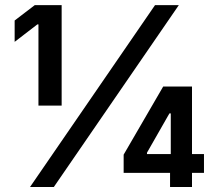

<svg xmlns="http://www.w3.org/2000/svg" viewBox="-20 -748 871 768"><path d="M226.6 -727.5V-325.7H133.8V-650.4H129.4L38.6 -580.6V-666L119.1 -727.5ZM100.1 0 600.1 -727.5H695.3L195.3 0ZM474.6 -56.6V-129.4L632.8 -401.9H748V-131.8H795.9V-56.6H748V0H660.2V-56.6ZM663.1 -131.8V-294.4H657.7L567.9 -137.2V-131.8Z"/></svg>

Font: Inter-SemiBold
Style: Regular
Weight: 600
Designer: Rasmus Andersson
Foundry: rsms
Version: Version 4.000;git-a52131595